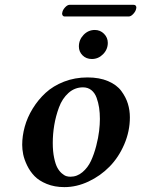

<svg xmlns="http://www.w3.org/2000/svg" viewBox="-20 -764 593 794"><path d="M198.2 -172.9Q198.2 -137.7 203.9 -111.1Q209.5 -84.5 217.3 -70.3Q225.1 -56.2 235.6 -47.1Q246.1 -38.1 254.4 -35.6Q262.7 -33.2 271 -33.2Q298.8 -33.2 321 -52Q343.3 -70.8 356.2 -98.6Q369.1 -126.5 377.9 -160.6Q386.7 -194.8 389.9 -222.4Q393.1 -250 393.1 -272Q393.1 -296.9 389.9 -318.4Q386.7 -339.8 379.4 -359.9Q372.1 -379.9 357.7 -391.4Q343.3 -402.8 323.2 -402.8Q289.1 -402.8 263.2 -379.6Q237.3 -356.4 223.9 -319.8Q210.4 -283.2 204.3 -246.1Q198.2 -209 198.2 -172.9ZM71.8 -165Q71.8 -201.7 82.3 -240Q92.8 -278.3 115.2 -314.9Q137.7 -351.6 168.7 -380.1Q199.7 -408.7 244.6 -426.3Q289.6 -443.8 341.8 -443.8Q391.1 -443.8 427 -428.5Q462.9 -413.1 481.7 -387.7Q500.5 -362.3 508.8 -335.2Q517.1 -308.1 517.1 -278.8Q517.1 -221.2 493.9 -167.2Q470.7 -113.3 433.1 -75Q395.5 -36.6 346.2 -13.4Q296.9 9.8 246.1 9.8Q205.6 9.8 173.3 -3.4Q141.1 -16.6 122.6 -35.9Q104 -55.2 92 -80.1Q80.1 -105 75.9 -125.7Q71.8 -146.5 71.8 -165ZM306.2 -571.8Q306.2 -599.6 325.7 -619.9Q345.2 -640.1 372.1 -640.1Q394.5 -640.1 410.2 -624.3Q425.8 -608.4 425.8 -586.9Q425.8 -559.6 406.2 -539.8Q386.7 -520 359.9 -520Q336.4 -520 321.3 -535.2Q306.2 -550.3 306.2 -571.8ZM512.2 -695.8H247.1Q242.2 -695.8 239.5 -699.5Q236.8 -703.1 236.8 -708Q236.8 -710.9 237.8 -712.9Q239.3 -722.7 249 -733.4Q258.8 -744.1 268.1 -744.1H532.2Q543.9 -744.1 543.9 -731.9Q543.9 -730 543 -728Q541.5 -717.8 531.5 -706.8Q521.5 -695.8 512.2 -695.8Z"/></svg>

Font: Linux Libertine G
Style: Semibold Italic
Weight: 600
Italic angle: -11.5°
Designer: Philipp H. Poll
Foundry: Philipp H. Poll
Version: Version 5.1.1